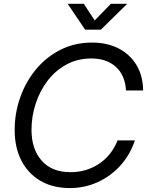

<svg xmlns="http://www.w3.org/2000/svg" viewBox="-20 -959 762 991"><path d="M340.8 11.7Q252 11.7 188 -26.1Q124 -64 89.8 -131.3Q55.7 -198.7 55.7 -287.6Q55.7 -375 84.2 -456.1Q112.8 -537.1 165.8 -601.1Q218.8 -665 292.2 -702.1Q365.7 -739.3 455.1 -739.3Q532.7 -739.3 591.6 -709.2Q650.4 -679.2 684.1 -623.8Q717.8 -568.4 718.8 -492.2H630.4Q625.5 -571.8 577.4 -614.5Q529.3 -657.2 451.7 -657.2Q380.4 -657.2 323.2 -626.2Q266.1 -595.2 225.8 -542.5Q185.5 -489.7 164.1 -423.8Q142.6 -357.9 142.6 -288.6Q142.6 -189.9 194.8 -130.1Q247.1 -70.3 344.2 -70.3Q424.8 -70.3 490 -112.8Q555.2 -155.3 586.9 -234.4H676.3Q650.9 -158.7 600.3 -103.5Q549.8 -48.3 482.9 -18.3Q416 11.7 340.8 11.7ZM412.6 -939.5 468.8 -853.5 552.2 -939.5H636.2V-939L500.5 -805.7H419.4L329.6 -939V-939.5Z"/></svg>

Font: Inter Display
Style: Italic
Weight: 400
Italic angle: -9.39999°
Designer: Rasmus Andersson
Foundry: rsms
Version: Version 4.000;git-a52131595